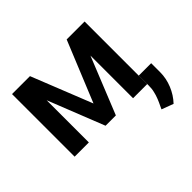

<svg xmlns="http://www.w3.org/2000/svg" viewBox="-168 -763 1183 1183"><g transform="rotate(-45 423.0 -171.5)"><path d="M379.9 -149.4 542 -545.4H698.2V0H575.2V-371.6L425.3 0H335.4L189.9 -367.7V0H65.9V-545.4H222.2ZM806.6 -73.7V4.9Q806.6 58.6 785.4 110.4Q764.2 162.1 727.1 201.2L650.4 172.4Q652.3 168 659.9 152.1Q667.5 136.2 670.2 130.1Q672.9 124 678.7 109.9Q684.6 95.7 687 86.7Q689.5 77.6 692.9 64.5Q696.3 51.3 697.5 38.3Q698.7 25.4 698.7 11.7V-73.7Z"/></g></svg>

Font: Interop SemBd
Style: Regular
Weight: 600
Designer: Rasmus Andersson, Google, Jang Haemin
Foundry: jhaemin
Version: Version 1.007